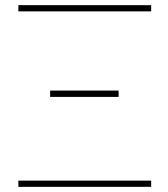

<svg xmlns="http://www.w3.org/2000/svg" viewBox="-20 -723 652 743"><path d="M565 -703V-679H51V-703ZM565 -24V0H51V-24ZM174 -372.5H439V-348H174Z"/></svg>

Font: Lato 2
Style: Regular
Weight: 200
Designer: Lukasz Dziedzic with Adam Twardoch and Botio Nikoltchev
Foundry: tyPoland Lukasz Dziedzic
Version: Version 2.015; 2015-08-06; http://www.latofonts.com/